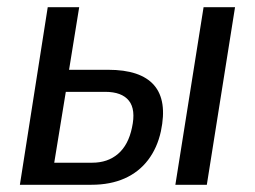

<svg xmlns="http://www.w3.org/2000/svg" viewBox="-20 -511 704 531"><path d="M35 0 112 -491H199L171 -318H279Q369 -318 406 -275.5Q443 -233 425 -148Q415 -102 389.5 -68.5Q364 -35 324.5 -17.5Q285 0 233 0ZM130 -61H235Q278 -61 306.5 -85.5Q335 -110 345 -158Q356 -208 336.5 -232.5Q317 -257 271 -257H162ZM465 0 543 -491H630L552 0Z"/></svg>

Font: Nunito Sans 10pt Condensed Medium
Style: Italic
Weight: 500
Width: 3
Italic angle: -9°
Designer: Vernon Adams
Foundry: Vernon Adams
Version: Version 3.101;gftools[0.9.27]